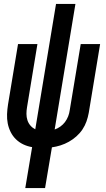

<svg xmlns="http://www.w3.org/2000/svg" viewBox="-20 -755 540 980"><path d="M109 205 144 -4Q120 -8 99 -18Q78 -28 61.5 -44Q45 -60 34.5 -81Q24 -102 19.5 -125Q15 -148 16 -172.5Q17 -197 21 -222L72 -530H171L118 -208Q115 -191 115 -174Q115 -157 120 -141.5Q125 -126 135.5 -114Q146 -102 160 -95L266 -735H365L259 -94Q274 -99 288 -109Q302 -119 312 -132.5Q322 -146 328 -161.5Q334 -177 336 -193L392 -530H491L433 -179Q429 -157 421.5 -135.5Q414 -114 401 -94.5Q388 -75 370 -59Q352 -43 331.5 -31.5Q311 -20 289 -13Q267 -6 245 -3L210 205Z"/></svg>

Font: Iosevka Curly Semibold Oblique
Style: Regular
Weight: 600
Italic angle: -9°
Monospace: yes
Designer: Belleve Invis
Foundry: Belleve Invis
Version: Version 11.1.0; ttfautohint (v1.8.3)